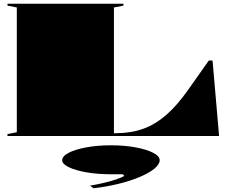

<svg xmlns="http://www.w3.org/2000/svg" viewBox="-20 -728 1208 1028"><path d="M20 0V-10L70 -20V-688L20 -698V-708H641V-698L590 -688V-15H602Q682 -15 747 -38.5Q812 -62 870.5 -113Q929 -164 988 -248L1098 -404H1118L1153 0ZM481 280 462 266Q498 260 534.5 251.5Q571 243 600.5 233Q630 223 646 214L637 205H574Q501 205 442 194.5Q383 184 348 167Q313 150 313 130Q313 108 348 90Q383 72 442 61Q501 50 574 50Q647 50 706 61Q765 72 800 90Q835 108 835 130Q835 152 806 175.5Q777 199 727 220Q677 241 613.5 256.5Q550 272 481 280Z"/></svg>

Font: Kalnia Expanded
Style: Bold
Weight: 700
Width: 7
Designer: Frida Medrano
Foundry: Frida Medrano
Version: Version 1.105